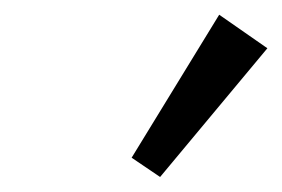

<svg xmlns="http://www.w3.org/2000/svg" viewBox="-20 -714 378 257"><path d="M194.3 -477.1 156.2 -502.9 273.4 -694.3 337.9 -649.4Z"/></svg>

Font: Elstob 18pt SemiBold
Style: Italic
Weight: 600
Italic angle: -20°
Designer: Peter S. Baker
Version: Version 1.015